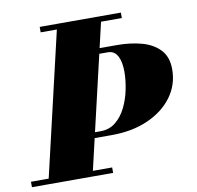

<svg xmlns="http://www.w3.org/2000/svg" viewBox="-127 -835 945 920"><g transform="rotate(-10 345.0 -375.0)"><path d="M35 0 210 -750H425L250 0ZM-45 0V-26.5H350V0ZM264.5 -179.5V-207H325Q368.5 -207 399.2 -232Q430 -257 449.5 -296.8Q469 -336.5 478.2 -382Q487.5 -427.5 487.5 -468.5Q487.5 -490.5 484 -509.8Q480.5 -529 473.2 -543.2Q466 -557.5 454.2 -565.5Q442.5 -573.5 425 -573.5H260V-600H475Q540.5 -600 595 -585Q649.5 -570 682.2 -535Q715 -500 715 -440Q715 -365 671.8 -306.2Q628.5 -247.5 552 -213.5Q475.5 -179.5 375 -179.5ZM125 -723.5V-750H520V-723.5Z"/></g></svg>

Font: Bodoni Moda 9pt Black
Style: Italic
Weight: 900
Italic angle: -13°
Designer: Owen Earl
Foundry: indestructible type
Version: Version 2.004